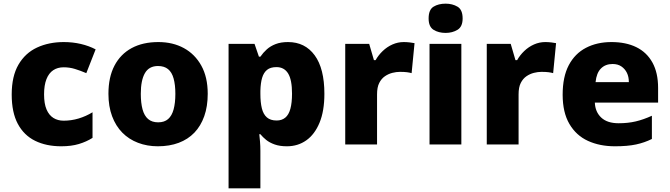

<svg xmlns="http://www.w3.org/2000/svg" viewBox="-20 -790 3662 1050"><path d="M315 10Q233 10 172 -20Q111 -50 77.5 -112.5Q44 -175 44 -273Q44 -373 81 -436.5Q118 -500 182.5 -530Q247 -560 329 -560Q378 -560 422.5 -549.5Q467 -539 503 -520L452 -390Q419 -404 389.5 -413Q360 -422 328 -422Q295 -422 271 -406Q247 -390 234 -357Q221 -324 221 -274Q221 -223 234.5 -191.5Q248 -160 272 -145Q296 -130 328 -130Q370 -130 410 -142Q450 -154 486 -176V-36Q453 -15 411.5 -2.5Q370 10 315 10Z M1116 -277Q1116 -208 1097 -154.5Q1078 -101 1043 -64.5Q1008 -28 957.5 -9Q907 10 843 10Q785 10 735 -9Q685 -28 649 -64.5Q613 -101 593 -154.5Q573 -208 573 -277Q573 -368 606 -431Q639 -494 700 -527Q761 -560 846 -560Q925 -560 985.5 -527Q1046 -494 1081 -431Q1116 -368 1116 -277ZM750 -277Q750 -227 759.5 -192Q769 -157 790 -139Q811 -121 845 -121Q879 -121 899.5 -139Q920 -157 929.5 -192Q939 -227 939 -277Q939 -326 929.5 -360.5Q920 -395 899 -412Q878 -429 844 -429Q795 -429 772.5 -390Q750 -351 750 -277Z M1555 -560Q1648 -560 1701 -487.5Q1754 -415 1754 -277Q1754 -183 1727.5 -119Q1701 -55 1655 -22.5Q1609 10 1549 10Q1510 10 1482 0Q1454 -10 1435.5 -25Q1417 -40 1404 -56H1398Q1400 -38 1402 -15Q1404 8 1404 35V240H1230V-550H1372L1396 -480H1404Q1419 -502 1439 -520Q1459 -538 1487.5 -549Q1516 -560 1555 -560ZM1492 -423Q1459 -423 1440.5 -408Q1422 -393 1413.5 -364.5Q1405 -336 1404 -293V-277Q1404 -230 1412 -197.5Q1420 -165 1439.5 -148Q1459 -131 1493 -131Q1521 -131 1540 -146.5Q1559 -162 1568 -195Q1577 -228 1577 -278Q1577 -354 1555.5 -388.5Q1534 -423 1492 -423Z M2188 -560Q2204 -560 2221 -558Q2238 -556 2247 -554L2231 -390Q2221 -393 2206 -395Q2191 -397 2167 -397Q2147 -397 2125.5 -391.5Q2104 -386 2085 -373Q2066 -360 2054 -336.5Q2042 -313 2042 -274V0H1868V-550H1999L2025 -461H2034Q2049 -488 2073 -511Q2097 -534 2126.5 -547Q2156 -560 2188 -560Z M2503 -550V0H2329V-550ZM2417 -770Q2454 -770 2482 -753.5Q2510 -737 2510 -689Q2510 -644 2482 -627Q2454 -610 2417 -610Q2378 -610 2351 -627Q2324 -644 2324 -689Q2324 -737 2351 -753.5Q2378 -770 2417 -770Z M2962 -560Q2978 -560 2995 -558Q3012 -556 3021 -554L3005 -390Q2995 -393 2980 -395Q2965 -397 2941 -397Q2921 -397 2899.5 -391.5Q2878 -386 2859 -373Q2840 -360 2828 -336.5Q2816 -313 2816 -274V0H2642V-550H2773L2799 -461H2808Q2823 -488 2847 -511Q2871 -534 2900.5 -547Q2930 -560 2962 -560Z M3324 -560Q3403 -560 3460 -532Q3517 -504 3548 -448Q3579 -392 3579 -309V-229H3233Q3235 -178 3268 -147Q3301 -116 3363 -116Q3414 -116 3456.5 -126Q3499 -136 3545 -157V-30Q3505 -10 3458.5 0Q3412 10 3343 10Q3260 10 3195.5 -19.5Q3131 -49 3094 -112Q3057 -175 3057 -272Q3057 -370 3090.5 -433.5Q3124 -497 3184.5 -528.5Q3245 -560 3324 -560ZM3330 -440Q3291 -440 3266.5 -415.5Q3242 -391 3237 -341H3419Q3419 -370 3408.5 -391.5Q3398 -413 3378.5 -426.5Q3359 -440 3330 -440Z"/></svg>

Font: Noto Sans Oriya ExtraBold
Style: Regular
Weight: 800
Version: Version 2.003